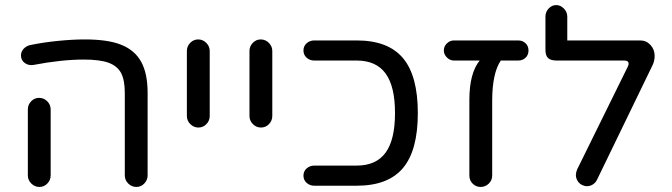

<svg xmlns="http://www.w3.org/2000/svg" viewBox="-20 -738 2675 764"><path d="M476.6 -40V-368.2Q476.6 -420.9 460.9 -449.2Q445.3 -476.6 410.6 -488.8Q376 -501 313.5 -501Q225.6 -501 112.3 -479.5Q93.8 -476.6 78.6 -487.3Q63.5 -498 63.5 -517.6Q63.5 -532.2 73.7 -543.5Q84 -554.7 99.6 -558.6Q151.4 -569.3 210 -575.2Q268.6 -581.1 317.4 -581.1Q410.2 -581.1 462.9 -559.6Q516.6 -538.1 542 -491.7Q567.4 -445.3 567.4 -368.2V-40Q567.4 -21.5 554.2 -7.8Q541 5.9 522.5 5.9Q503.9 5.9 490.2 -7.8Q476.6 -21.5 476.6 -40ZM90.8 -40V-302.7Q90.8 -321.3 104 -335Q117.2 -348.6 135.7 -348.6Q154.3 -348.6 168 -335Q181.6 -321.3 181.6 -302.7V-40Q181.6 -21.5 168.5 -7.8Q155.3 5.9 136.7 5.9Q118.2 5.9 104.5 -7.8Q90.8 -21.5 90.8 -40Z M723.6 -276.4V-535.2Q723.6 -553.7 736.8 -567.4Q750 -581.1 768.6 -581.1Q787.1 -581.1 800.8 -567.4Q814.5 -553.7 814.5 -535.2V-276.4Q814.5 -257.8 801.3 -244.1Q788.1 -230.5 769.5 -230.5Q751 -230.5 737.3 -244.1Q723.6 -257.8 723.6 -276.4Z M972.7 -276.4V-535.2Q972.7 -553.7 985.8 -567.4Q999 -581.1 1017.6 -581.1Q1036.1 -581.1 1049.8 -567.4Q1063.5 -553.7 1063.5 -535.2V-276.4Q1063.5 -257.8 1050.3 -244.1Q1037.1 -230.5 1018.6 -230.5Q1000 -230.5 986.3 -244.1Q972.7 -257.8 972.7 -276.4Z M1642.6 -288.1Q1642.6 -139.6 1583.5 -69.3Q1524.4 1 1399.4 1H1230.5Q1212.9 1 1200.2 -10.3Q1187.5 -21.5 1187.5 -39.1Q1187.5 -56.6 1200.2 -67.9Q1212.9 -79.1 1230.5 -79.1H1399.4Q1476.6 -79.1 1514.2 -130.4Q1551.8 -181.6 1551.8 -288.1Q1551.8 -394.5 1514.2 -445.8Q1476.6 -497.1 1399.4 -497.1H1230.5Q1212.9 -497.1 1200.2 -508.3Q1187.5 -519.5 1187.5 -537.1Q1187.5 -554.7 1200.2 -565.9Q1212.9 -577.1 1230.5 -577.1H1399.4Q1524.4 -577.1 1583.5 -506.8Q1642.6 -436.5 1642.6 -288.1Z M2083 -537.1Q2083 -519.5 2071.3 -508.3Q2059.6 -497.1 2042 -497.1H1972.7Q1938.5 -446.3 1938.5 -336.9V-39.1Q1938.5 -20.5 1924.8 -7.3Q1911.1 5.9 1892.6 5.9Q1874 5.9 1860.8 -7.3Q1847.7 -20.5 1847.7 -39.1V-340.8Q1847.7 -446.3 1888.7 -497.1H1786.1Q1770.5 -497.1 1758.3 -509.3Q1746.1 -521.5 1746.1 -537.1Q1746.1 -553.7 1758.3 -565.4Q1770.5 -577.1 1786.1 -577.1H2042Q2059.6 -577.1 2071.3 -565.9Q2083 -554.7 2083 -537.1Z M2271.5 -42Q2271.5 -50.8 2276.4 -63.5L2478.5 -473.6Q2481.4 -479.5 2481.4 -484.4Q2481.4 -497.1 2464.8 -497.1H2195.3Q2171.9 -497.1 2161.1 -506.8Q2150.4 -516.6 2150.4 -540V-671.9Q2150.4 -690.4 2163.1 -704.1Q2175.8 -717.8 2193.4 -717.8Q2210 -717.8 2223.6 -704.1Q2237.3 -690.4 2237.3 -671.9V-577.1H2527.3Q2551.8 -577.1 2568.4 -559.1Q2585 -541 2585 -515.6Q2585 -494.1 2575.2 -475.6L2355.5 -22.5Q2349.6 -10.7 2338.9 -3.9Q2328.1 2.9 2315.4 2.9Q2305.7 2.9 2295.9 -2Q2284.2 -7.8 2277.8 -19Q2271.5 -30.3 2271.5 -42Z"/></svg>

Font: KTXP_ComRound
Style: Medium
Weight: 500
Version: Version 1.01;May 16, 2022;FontCreator 13.0.0.2683 64-bit